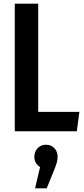

<svg xmlns="http://www.w3.org/2000/svg" viewBox="-20 -711 457 1040"><path d="M187 -105H410L396 0H60V-691H187ZM292 139Q292 154 287.5 170Q283 186 270 218L233 309H170L197 194Q166 174 166 139Q166 111 183.5 92Q201 73 229 73Q257 73 274.5 91.5Q292 110 292 139Z"/></svg>

Font: Fira Sans Compressed Medium
Style: Regular
Weight: 500
Width: 1
Designer: bBox Type GmbH & Carrois Corporate GbR & Edenspiekermann AG
Foundry: bBox Type GmbH & Carrois Corporate GbR & Edenspiekermann AG
Version: Version 4.301